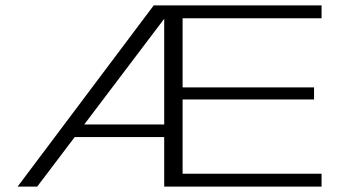

<svg xmlns="http://www.w3.org/2000/svg" viewBox="-20 -695 1299 715"><path d="M45.5 0H118.5L613 -653.5V-675H552.5ZM230.5 -184.5H604V-231.5H251.5ZM591.5 0H1177.5V-48H660V-324.5H1149.5V-369.5H660V-627H1177.5V-675H591.5Z"/></svg>

Font: Anybody Expanded Light
Style: Regular
Weight: 300
Width: 7
Version: Version 1.113;gftools[0.9.25]